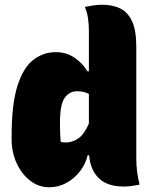

<svg xmlns="http://www.w3.org/2000/svg" viewBox="-20 -779 640 810"><path d="M215 -559Q260 -559 294.5 -535.5Q329 -512 349 -478H355V-648Q355 -675 351.5 -700.5Q348 -726 338 -750Q354 -753 373 -756Q392 -759 411 -759Q456 -759 488 -743Q520 -727 537.5 -688.5Q555 -650 555 -582V-111Q555 -53 569 0Q552 3 536 5.5Q520 8 503 8Q433 8 397 -27Q361 -62 356 -124H350Q341 -87 317.5 -56.5Q294 -26 260.5 -7.5Q227 11 187 11Q143 11 107 -17Q71 -45 50 -91Q29 -137 29 -191V-204Q29 -339 53.5 -416.5Q78 -494 120.5 -526.5Q163 -559 215 -559ZM236 -181Q241 -179 247 -178.5Q253 -178 258 -178Q286 -178 311 -195.5Q336 -213 355 -258V-383Q333 -394 305 -394Q273 -394 253 -366.5Q233 -339 233 -259V-251Q233 -229 234 -212Q235 -195 236 -181Z"/></svg>

Font: Recursive Mn Csl St Blk
Style: Regular
Weight: 900
Monospace: yes
Version: Version 1.079;hotconv 1.0.112;makeotfexe 2.5.65598; ttfautoh